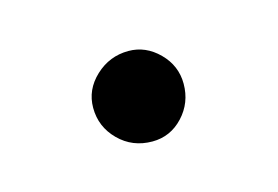

<svg xmlns="http://www.w3.org/2000/svg" viewBox="-34 -143 297 205"><g transform="rotate(-15 115.0 -40.0)"><path d="M64 -41Q64 -61 79.5 -75.5Q95 -90 116 -90Q135 -90 149.5 -75.5Q164 -61 164 -41Q164 -20 150 -5Q136 10 116 10Q94 10 79 -5Q64 -20 64 -41Z"/></g></svg>

Font: Open Sauce Two Light
Style: Regular
Weight: 300
Designer: Alfredo Marco Pradil
Foundry: Creative Sauce Fz LLC
Version: Version 1.477